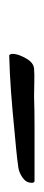

<svg xmlns="http://www.w3.org/2000/svg" viewBox="141 -415 95 417"><g transform="rotate(90 188.5 -206.5)"><path d="M100 -179Q97 -181 97 -187Q97 -198 106.5 -215Q116 -232 129 -233Q143 -234 158.5 -233.5Q174 -233 189 -233Q221 -234 252.5 -234Q284 -234 315 -234H373Q377 -234 377 -228Q377 -216 366.5 -208.5Q356 -201 345 -199Q324 -196 302.5 -194Q281 -192 260 -190Q220 -186 180 -183Q140 -180 100 -179Z"/></g></svg>

Font: My Soul
Style: Regular
Weight: 400
Designer: Robert E. Leuschke
Foundry: Robert E. Leuschke
Version: Version 1.010; ttfautohint (v1.8.4.7-5d5b)